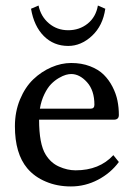

<svg xmlns="http://www.w3.org/2000/svg" viewBox="-20 -668 493 698"><path d="M120.1 -647.9Q128.4 -607.9 158 -583Q187.5 -558.1 228 -558.1Q268.6 -558.1 298.6 -582Q328.6 -606 335.9 -647.9L362.8 -636.2Q354 -574.7 314.5 -537.8Q274.9 -501 228 -501Q175.3 -501 139.4 -536.9Q103.5 -572.8 92.8 -636.2ZM125 -272.9H309.1Q323.2 -272.9 323.2 -287.1Q323.2 -339.4 296.4 -369.1Q269.5 -398.9 238.8 -398.9Q230.5 -398.9 219.7 -396Q209 -393.1 193.8 -384.3Q178.7 -375.5 165.8 -362.3Q152.8 -349.1 141.4 -325.7Q129.9 -302.2 125 -272.9ZM392.1 -104 412.1 -79.1Q382.8 -39.1 336.4 -14.6Q290 9.8 237.8 9.8Q187.5 9.8 146.5 -7.8Q105.5 -24.9 79.1 -56.2Q34.2 -109.9 34.2 -209Q34.2 -261.7 52.7 -306.4Q71.3 -351.1 100.8 -379.4Q130.4 -407.7 166.5 -423.3Q202.6 -439 238.8 -439Q276.9 -439 307.4 -427.2Q337.9 -415.5 356.9 -396.7Q376 -377.9 388.9 -352.8Q401.9 -327.6 407 -302.2Q412.1 -276.9 412.1 -250Q412.1 -232.9 394 -232.9H122.1Q122.1 -144.5 146 -106Q164.6 -75.7 194.3 -62.5Q224.6 -48.8 254.9 -48.8Q341.3 -48.8 392.1 -104Z"/></svg>

Font: Linux Biolinum G
Style: Regular
Weight: 400
Designer: Philipp H. Poll
Foundry: Philipp H. Poll
Version: Version 1.1.0 ; ttfautohint (v1.6)